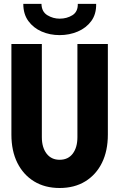

<svg xmlns="http://www.w3.org/2000/svg" viewBox="-20 -942 602 970"><path d="M281.2 7.8Q207 7.8 152.3 -25.6Q97.7 -59.1 67.6 -119.4Q37.6 -179.7 37.6 -262.2V-719.7H191.4V-249Q191.4 -197.3 215.3 -166Q239.3 -134.8 281.2 -134.8Q324.2 -134.8 347.7 -166Q371.1 -197.3 371.1 -249V-719.7H524.9V-262.2Q524.9 -179.7 495.1 -119.4Q465.3 -59.1 410.6 -25.6Q356 7.8 281.2 7.8ZM281.2 -764.6Q231.9 -764.6 190.4 -782.7Q148.9 -800.8 123.3 -835.7Q97.7 -870.6 97.7 -922.4H189.5Q190.4 -882.8 219.2 -865.2Q248 -847.7 281.2 -847.7Q317.9 -847.7 345.9 -865.2Q374 -882.8 373 -922.4H465.8Q466.8 -870.6 441.2 -835.7Q415.5 -800.8 373 -782.7Q330.6 -764.6 281.2 -764.6Z"/></svg>

Font: Reddit Mono ExtraBold
Style: Regular
Weight: 800
Monospace: yes
Designer: Stephen Hutchings
Foundry: Reddit
Version: Version 1.014